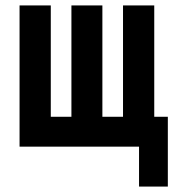

<svg xmlns="http://www.w3.org/2000/svg" viewBox="-20 -540 640 707"><path d="M492 147V0H52V-520H167V-110H243V-520H357V-110H433V-520H548V-110H598V147Z"/></svg>

Font: Iosevka Extrabold Extended
Style: Regular
Weight: 800
Width: 7
Monospace: yes
Designer: Belleve Invis
Foundry: Belleve Invis
Version: Version 32.5.0; ttfautohint (v1.8.4)